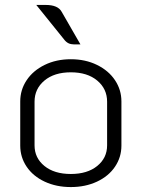

<svg xmlns="http://www.w3.org/2000/svg" viewBox="-20 -749 574 778"><path d="M62 -159V-338Q62 -385 88 -424Q114 -463 161 -486Q208 -509 267 -509Q326 -509 373 -486Q420 -463 446 -424Q472 -385 472 -338V-159Q472 -112 446 -73.5Q420 -35 373 -13Q326 9 267 9Q208 9 161 -13Q114 -35 88 -73.5Q62 -112 62 -159ZM414 -160V-337Q414 -389 374 -422.5Q334 -456 267 -456Q200 -456 160 -422.5Q120 -389 120 -337V-160Q120 -109 160 -76.5Q200 -44 267 -44Q334 -44 374 -76.5Q414 -109 414 -160ZM243 -585 127 -729H165Q215 -729 230 -701L306 -569Q274 -568 263 -571.5Q252 -575 243 -585Z"/></svg>

Font: K2D ExtraLight
Style: Regular
Weight: 275
Designer: Katatrad Aksorn Co.,Ltd.
Foundry: Cadson Demak Co.,Ltd.
Version: Version 1.000; ttfautohint (v1.6)